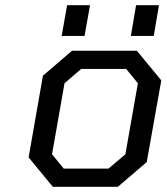

<svg xmlns="http://www.w3.org/2000/svg" viewBox="-20 -718 640 738"><path d="M217 -580 238 -698H326L305 -580ZM483 -580 503 -698H591L571 -580ZM433 0H183L90 -113L145 -427L257 -523H506L600 -409L544 -95ZM225 -70H397L462 -125L510 -398L465 -453H292L228 -398L180 -125Z"/></svg>

Font: Tomorrow
Style: Italic
Weight: 400
Italic angle: -10°
Designer: Tony de Marco, Monica Rizzolli
Foundry: Just in Type
Version: Version 2.002